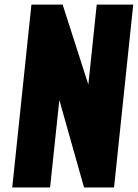

<svg xmlns="http://www.w3.org/2000/svg" viewBox="-20 -830 610 850"><path d="M34.2 0H201.7L242.7 -387.2L352.1 0H484.9L569.8 -809.6H408.2L371.1 -455.6L257.3 -809.6H119.1Z"/></svg>

Font: Oswald
Style: Heavy
Weight: 800
Designer: Vernon Adams
Foundry: Vernon Adams
Version: 3.0; ttfautohint (v0.95.6-bc232) -l 8 -r 50 -G 200 -x 0 -w "